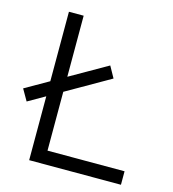

<svg xmlns="http://www.w3.org/2000/svg" viewBox="-106 -793 794 881"><g transform="rotate(15 291.0 -352.5)"><path d="M113 0V-705H183V-64H549V0ZM32 -257 1 -311 360 -516 390 -462Z"/></g></svg>

Font: Nunito Sans 7pt Light
Style: Regular
Weight: 300
Designer: Vernon Adams
Foundry: Vernon Adams
Version: Version 3.101;gftools[0.9.27]